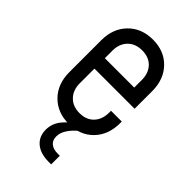

<svg xmlns="http://www.w3.org/2000/svg" viewBox="-232 -630 913 913"><g transform="rotate(45 224.5 -174.0)"><path d="M227 12Q150.5 12 102.8 -36.5Q55 -85 55 -164.5V-379Q55 -457.5 102.8 -506.2Q150.5 -555 227 -555Q303.5 -555 350.5 -506.2Q397.5 -457.5 397.5 -379V-260.5H127.5V-162Q127.5 -116.5 154.5 -88.5Q181.5 -60.5 227 -60.5Q272.5 -60.5 298.8 -88.5Q325 -116.5 325 -162V-174.5H397.5V-164.5Q397.5 -85 350.5 -36.5Q303.5 12 227 12ZM227 -482.5Q181.5 -482.5 154.5 -454.8Q127.5 -427 127.5 -381.5V-330.5H325V-381.5Q325 -427 298.8 -454.8Q272.5 -482.5 227 -482.5ZM287 207Q231.5 207 200.2 180.5Q169 154 169 108.5Q169 67 196 33.8Q223 0.5 272.5 -28.5H286V0Q257.5 23.5 242.2 47.8Q227 72 227 96Q227 122 243.8 135.5Q260.5 149 290 149H304V207Z"/></g></svg>

Font: Mohave
Style: Regular
Weight: 400
Designer: Gumpita Rahayu
Foundry: Tokotype
Version: Version 2.003; ttfautohint (v1.8.3)